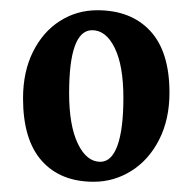

<svg xmlns="http://www.w3.org/2000/svg" viewBox="-20 -694 376 375"><path d="M311 -513Q311 -461 291 -421.5Q271 -382 237 -360.5Q203 -339 163 -339Q98 -339 61.5 -380Q25 -421 25 -502Q25 -554 44.5 -593Q64 -632 97 -653Q130 -674 170 -674Q236 -674 273.5 -633.5Q311 -593 311 -513ZM115 -512Q115 -449 132 -413.5Q149 -378 176 -378Q198 -378 209.5 -410Q221 -442 221 -503Q221 -566 204 -600.5Q187 -635 160 -635Q115 -635 115 -512Z"/></svg>

Font: Gupter
Style: Bold
Weight: 700
Designer: Octavio Pardo
Version: Version 1.000